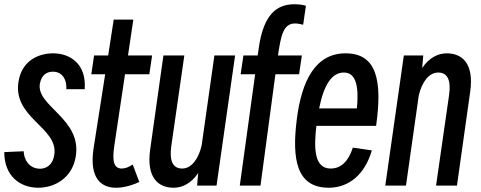

<svg xmlns="http://www.w3.org/2000/svg" viewBox="-21 -840 2257 900"><path d="M90 -131 -1 -127C-1 -13 75 40 158 40C237 40 318 -7 334 -106C364 -284 147 -342 166 -448C174 -491 200 -504 228 -504C262 -504 292 -479 290 -422H376C385 -540 308 -590 228 -590C157 -590 86 -554 68 -469C28 -287 257 -245 233 -112C226 -67 196 -49 166 -49C127 -49 93 -78 90 -131Z M418 -147C385 66 529 61 632 13L601 -69C584 -57 566 -50 550 -50C512 -50 504 -85 515 -158L565 -492H679L692 -580H579L604 -748H512L486 -580H420L407 -492H472Z M984 -580 924 -157C909 -94 876 -50 833 -50C789 -50 772 -86 782 -156L843 -580H745L683 -140C664 -7 721 40 793 40C832 40 875 21 908 -29L903 30H994L1081 -580Z M1120 -580 1107 -492H1175L1103 30H1200L1270 -492H1381L1394 -580H1282C1296 -674 1307 -730 1362 -730C1374 -730 1389 -727 1400 -724L1413 -813C1397 -818 1379 -820 1358 -820C1278 -820 1214 -774 1192 -615L1187 -580Z M1722 -135 1633 -148C1612 -83 1577 -50 1529 -50C1451 -50 1450 -146 1462 -250H1742C1772 -463 1745 -590 1599 -590C1458 -590 1393 -463 1370 -279C1347 -95 1368 40 1520 40C1616 40 1690 -24 1722 -135ZM1591 -500C1651 -500 1661 -428 1652 -332H1475C1497 -442 1534 -500 1591 -500Z M1882 30 1942 -393C1957 -456 1990 -500 2033 -500C2077 -500 2094 -464 2084 -394L2023 30H2121L2183 -410C2202 -543 2145 -590 2073 -590C2034 -590 1991 -571 1958 -521L1963 -580H1872L1785 30Z"/></svg>

Font: Smiley Sans Oblique
Style: Regular
Weight: 400
Italic angle: -8°
Designer: oooooohmygosh, Nagisa Chen, Janine Sui, Heda Shi, Jian Li
Foundry: atelierAnchor
Version: Version 2.0.1